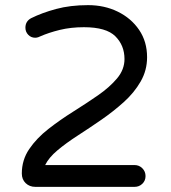

<svg xmlns="http://www.w3.org/2000/svg" viewBox="-20 -728 668 748"><path d="M118 0Q95 0 80 -14.5Q65 -29 65 -52Q65 -105 94 -147.5Q123 -190 168.5 -225.5Q214 -261 265 -293Q316 -325 361.5 -356.5Q407 -388 436 -422.5Q465 -457 465 -498Q465 -551 429.5 -586.5Q394 -622 307 -622Q256 -622 213 -611.5Q170 -601 136 -586Q135 -585 129 -583Q123 -581 117 -581Q101 -581 90 -592.5Q79 -604 79 -620Q79 -645 101 -657Q143 -678 198.5 -693Q254 -708 323 -708Q387 -708 439 -682.5Q491 -657 522 -611.5Q553 -566 553 -505Q553 -454 528 -410.5Q503 -367 462.5 -330.5Q422 -294 375 -261.5Q328 -229 283 -200Q238 -171 204 -142.5Q170 -114 156 -85H504Q522 -85 534.5 -72.5Q547 -60 547 -42Q547 -24 534.5 -12Q522 0 504 0Z"/></svg>

Font: Varela Round
Style: Regular
Weight: 400
Designer: Joe Prince, Avraham Cornfeld
Foundry: Joe Prince, Avraham Cornfeld
Version: Version 3.010; ttfautohint (v1.8.4.7-5d5b)